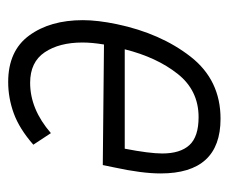

<svg xmlns="http://www.w3.org/2000/svg" viewBox="-66 -496 572 481"><g transform="rotate(90 220.5 -256.0)"><path d="M415 -372Q415 -325 400 -256L394 -227L92 -230Q87 -200 87 -176Q87 -118 111.5 -81.5Q136 -45 188 -45Q254 -45 314 -97L343 -53Q303 -18 264.5 -4Q226 10 186 10Q108 10 69.5 -42.5Q31 -95 31 -177Q31 -214 41 -262Q64 -372 122.5 -447Q181 -522 278 -522Q415 -522 415 -372ZM104 -282H353Q365 -344 365 -376Q365 -421 344 -444Q323 -467 274 -467Q207 -467 165.5 -414.5Q124 -362 104 -282Z"/></g></svg>

Font: Decalotype Light Italic
Style: Regular
Weight: 300
Italic angle: -12°
Designer: Alfredo Marco Pradil
Foundry: Alfredo Marco Pradil
Version: Version 1.0